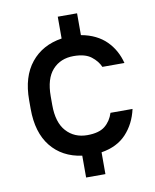

<svg xmlns="http://www.w3.org/2000/svg" viewBox="-80 -662 665 823"><g transform="rotate(-10 252.5 -250.0)"><path d="M228 5Q142 -7 93.5 -67.5Q45 -128 45 -231V-269Q45 -371 94 -431.5Q143 -492 228 -505V-600H312V-505Q346 -499 373.5 -485.5Q401 -472 421 -452Q441 -432 454.5 -407.5Q468 -383 475 -355H379Q368 -381 341.5 -401.5Q315 -422 265 -422Q208 -422 173.5 -384Q139 -346 139 -269V-231Q139 -155 174 -116.5Q209 -78 265 -78Q316 -78 342 -99Q368 -120 379 -155H475Q461 -92 421 -49Q381 -6 312 5V100H228Z"/></g></svg>

Font: Retni Sans Medium
Style: Regular
Weight: 500
Designer: Vitaly Kuzmin
Foundry: ParaType Ltd.
Version: Version 1.00;March 2, 2019;FontCreator 11.5.0.2425 64-bit; t